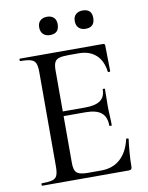

<svg xmlns="http://www.w3.org/2000/svg" viewBox="-89 -866 719 930"><g transform="rotate(-10 271.0 -401.0)"><path d="M469 0H43Q40 0 40 -6Q40 -12 43 -12Q77 -12 94.5 -17Q112 -22 118 -37Q124 -52 124 -81V-544Q124 -573 118 -587.5Q112 -602 94.5 -607.5Q77 -613 43 -613Q40 -613 40 -619Q40 -625 43 -625H451Q461 -625 461 -616L463 -490Q463 -487 457.5 -486.5Q452 -486 451 -489Q444 -544 412 -572.5Q380 -601 328 -601H277Q247 -601 231 -596Q215 -591 209 -577.5Q203 -564 203 -540V-85Q203 -61 208.5 -47.5Q214 -34 229 -28.5Q244 -23 271 -23H337Q394 -23 431 -56.5Q468 -90 482 -152Q482 -155 488 -154Q494 -153 494 -150Q490 -123 487 -85Q484 -47 484 -15Q484 0 469 0ZM413 -230Q413 -273 388.5 -293.5Q364 -314 310 -314H165V-337H313Q364 -337 388 -354.5Q412 -372 412 -409Q412 -411 417.5 -411Q423 -411 423 -409Q423 -378 422.5 -361Q422 -344 422 -325Q422 -302 423.5 -279Q425 -256 425 -230Q425 -228 419 -228Q413 -228 413 -230ZM207 -712Q186 -712 173.5 -724Q161 -736 161 -758Q161 -779 173.5 -790.5Q186 -802 207 -802Q228 -802 240 -790.5Q252 -779 252 -758Q252 -712 207 -712ZM382 -712Q361 -712 348.5 -724Q336 -736 336 -758Q336 -779 348.5 -790.5Q361 -802 382 -802Q427 -802 427 -758Q427 -712 382 -712Z"/></g></svg>

Font: Cormorant Medium
Style: Regular
Weight: 500
Designer: Christian Thalmann (Catharsis Fonts)
Foundry: Catharsis Fonts
Version: Version 4.000